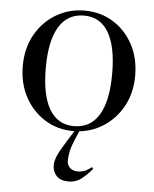

<svg xmlns="http://www.w3.org/2000/svg" viewBox="-53 -567 676 844"><g transform="rotate(5 284.5 -145.0)"><path d="M282 10Q214 10 158.2 -24Q102.5 -58 69.5 -118.2Q36.5 -178.5 36.5 -256.5Q36.5 -334.5 70.2 -394.5Q104 -454.5 160.8 -488.2Q217.5 -522 287 -522Q356.5 -522 412 -488Q467.5 -454 500 -394Q532.5 -334 532.5 -255.5Q532.5 -182.5 502.5 -125.5Q472.5 -68.5 421.8 -33.2Q371 2 309 8.5L300 29.5Q280 75 275 98.5Q270 122 270 140.5Q270 160.5 282.8 172.8Q295.5 185 318.5 185Q331 185 345 180.5Q359 176 378.5 160.5L384 168.5Q350.5 206.5 329 219.5Q307.5 232.5 282 232.5Q244.5 232.5 227.2 213.2Q210 194 210 167.5Q210 146.5 221.5 121.5Q233 96.5 264 47.5L287.5 10Q285 10 282 10ZM283 -12Q356 -12 393.5 -73.8Q431 -135.5 431 -255.5Q431 -376 394.2 -438Q357.5 -500 286 -500Q213.5 -500 175.8 -438.2Q138 -376.5 138 -256.5Q138 -136 175 -74Q212 -12 283 -12Z"/></g></svg>

Font: Newsreader Display
Style: Regular
Weight: 400
Designer: Hugues Gentile
Foundry: Production Type
Version: Version 1.001